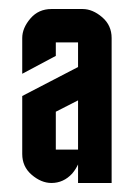

<svg xmlns="http://www.w3.org/2000/svg" viewBox="-20 -715 300 430"><path d="M105 -464.8V-379.9H154.8V-490.2ZM154.8 -564.9V-620.1H105V-589.8L29.8 -549.8V-629.9Q29.8 -652.3 48.3 -673.8Q66.4 -694.8 95.2 -694.8H165Q187.5 -694.8 209 -676.3Q230 -658.2 230 -629.9V-305.2H154.8V-346.7Q149.4 -335.4 141.6 -326.2Q122.1 -305.2 95.2 -305.2Q72.3 -305.2 50.8 -323.7Q29.8 -341.8 29.8 -370.1V-500Z"/></svg>

Font: Horta
Style: Regular
Weight: 600
Width: 3
Version: Version 0.11